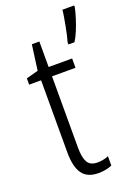

<svg xmlns="http://www.w3.org/2000/svg" viewBox="-147 -820 633 891"><g transform="rotate(-20 169.5 -375.0)"><path d="M192 -38Q207 -38 221.5 -41Q236 -44 247 -49V-3Q234 3 217 6.5Q200 10 180 10Q125 10 100.5 -24.5Q76 -59 76 -130V-486H17V-517L76 -533L93 -658H130V-532H246V-486H130V-133Q130 -85 143.5 -61.5Q157 -38 192 -38ZM339 -751Q335 -731 326 -702Q317 -673 305.5 -645Q294 -617 282 -599H252V-610Q255 -619 259.5 -638.5Q264 -658 268.5 -681.5Q273 -705 276.5 -726Q280 -747 281 -760H339Z"/></g></svg>

Font: Noto Sans Sinhala UI Condensed Light
Style: Regular
Weight: 300
Width: 3
Designer: Jelle Bosma - Monotype Design Team
Foundry: Monotype Imaging Inc.
Version: Version 2.006; ttfautohint (v1.8.4.7-5d5b)